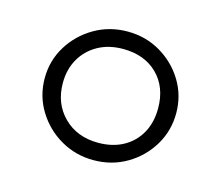

<svg xmlns="http://www.w3.org/2000/svg" viewBox="-63 -788 588 512"><g transform="rotate(15 231.5 -532.5)"><path d="M232 -355Q182 -355 140.8 -379Q99.5 -403 74.8 -443.5Q50 -484 50 -533Q50 -581.5 74.8 -621.8Q99.5 -662 140.8 -686Q182 -710 232 -710Q282 -710 323 -686Q364 -662 388.5 -621.8Q413 -581.5 413 -533Q413 -484 388.5 -443.5Q364 -403 323 -379Q282 -355 232 -355ZM232 -403Q271.5 -403 301 -419.2Q330.5 -435.5 346.8 -464.8Q363 -494 363 -533Q363 -591.5 327.2 -626.8Q291.5 -662 232 -662Q193 -662 163.2 -645.5Q133.5 -629 116.8 -600Q100 -571 100 -533Q100 -476 136.8 -439.5Q173.5 -403 232 -403Z"/></g></svg>

Font: Geologica Cursive Thin
Style: Regular
Weight: 250
Designer: Sindre Bremnes, Frode Helland
Foundry: Monokrom Skriftforlag AS
Version: Version 1.010;gftools[0.9.28]